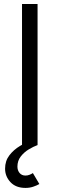

<svg xmlns="http://www.w3.org/2000/svg" viewBox="-20 -711 292 941"><path d="M164.1 -691.4V0H87.9V-691.4ZM65.4 105.5Q65.4 124 75.9 136.7Q86.4 149.4 105 149.4Q115.2 149.4 125 145.5Q134.8 141.6 141.1 137.2L172.9 190.9Q159.2 198.7 142.1 204.3Q125 210 105 210Q57.6 210 31.2 181.6Q4.9 153.3 4.9 115.7Q4.9 77.6 25.9 50.3Q46.9 22.9 77.9 4.4Q108.9 -14.2 138.7 -25.4L164.1 0Q144 7.3 120.8 21.2Q97.7 35.2 81.5 56.2Q65.4 77.1 65.4 105.5Z"/></svg>

Font: Gidole
Style: Regular
Weight: 400
Version: Version 2.100; ttfautohint (v1.8.4.7-5d5b)